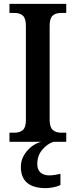

<svg xmlns="http://www.w3.org/2000/svg" viewBox="-20 -734 391 994"><path d="M29 -47H55Q83 -47 98.5 -61Q114 -75 114 -112V-600Q114 -639 98.5 -653Q83 -667 55 -667H29V-714H323V-667H297Q268 -667 252.5 -653Q237 -639 237 -600V-113Q237 -76 253 -61.5Q269 -47 297 -47H323V0H29ZM88 130Q88 85 119.5 48Q151 11 194 0H257Q224 11 198.5 41.5Q173 72 173 115Q173 145 190 159.5Q207 174 235 174Q258 174 293 166V224Q279 231 256.5 235.5Q234 240 218 240Q88 240 88 130Z"/></svg>

Font: Noto Serif NarrowSemiBold
Style: Regular
Weight: 600
Width: 4
Designer: Monotype Design Team
Foundry: Monotype Imaging Inc.
Version: Version 1.001